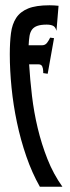

<svg xmlns="http://www.w3.org/2000/svg" viewBox="-20 -707 266 727"><path d="M193.8 -590.3Q189.9 -605.5 180.4 -609.6Q170.9 -613.8 156.7 -613.8Q134.8 -613.8 121.6 -609.1Q108.4 -604.5 101.3 -595Q94.2 -585.4 91.8 -570.8Q89.4 -556.2 88.4 -535.6H139.2Q151.4 -535.6 158.4 -545.2Q165.5 -554.7 169.9 -564.5L184.6 -562.5L160.6 -427.7L143.6 -430.2V-437Q143.6 -446.8 140.1 -455.1Q136.7 -463.4 125.5 -463.4H90.3Q93.8 -405.8 101.1 -344Q108.4 -282.2 122.8 -221.9Q137.2 -161.6 159.7 -104.7Q182.1 -47.9 216.3 0H130.9Q101.1 -52.7 79.6 -115Q58.1 -177.2 44.2 -243.2Q30.3 -309.1 23.7 -375.2Q17.1 -441.4 17.1 -501.5Q17.1 -546.4 21.5 -581.1Q25.9 -615.7 41.3 -639.2Q56.6 -662.6 86.4 -674.8Q116.2 -687 167.5 -687Q176.3 -687 184.8 -686.5Q193.4 -686 201.7 -685.1Z"/></svg>

Font: XAYAX
Style: Regular
Weight: 400
Designer: Peter Wiegel
Foundry: Peter Wiegel
Version: Version 1.000 2009 initial release